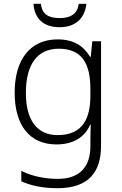

<svg xmlns="http://www.w3.org/2000/svg" viewBox="-20 -749 639 1009"><path d="M434 -729H394C387 -677 353 -654 294 -654C233 -654 201 -675 195 -729H156C161 -652 208 -606 293 -606C377 -606 426 -653 434 -729ZM283 -542C137 -542 57 -434 57 -262C57 -87 139 10 276 10C362 10 424 -25 454 -94H457C456 -69 455 -39 455 -11V20C455 125 401 191 284 191C208 191 142 174 92 149V204C142 226 202 240 282 240C444 240 511 157 511 17V-532H465L457 -451H453C419 -508 366 -542 283 -542ZM289 -493C410 -493 455 -416 455 -281V-246C455 -127 415 -39 283 -39C175 -39 116 -117 116 -261C116 -408 174 -493 289 -493Z"/></svg>

Font: Noto Sans Malayalam Light
Style: Regular
Weight: 300
Designer: Jelle Bosma - Monotype Design Team
Foundry: Monotype Imaging Inc.
Version: Version 2.104